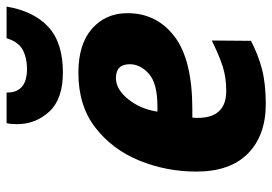

<svg xmlns="http://www.w3.org/2000/svg" viewBox="-142 -675 827 583"><g transform="rotate(-90 271.5 -383.5)"><path d="M247 10Q309 10 353 -1.5Q397 -13 439 -35L440 -154Q396 -132 362 -121Q328 -110 287 -110Q205 -110 205 -197Q205 -207 206 -213H231Q381 -213 452 -267Q523 -321 523 -410Q523 -476 476 -517.5Q429 -559 342 -559Q242 -559 175.5 -507.5Q109 -456 75.5 -374Q42 -292 42 -201Q42 -98 97 -44Q152 10 247 10ZM224 -319Q232 -371 262 -408Q292 -445 326 -445Q368 -445 368 -403Q368 -371 339 -345Q310 -319 240 -319ZM343 -606Q433 -606 481 -650Q529 -694 543 -777H447Q436 -741 411.5 -728Q387 -715 354 -715Q281 -715 282 -777H189Q186 -765 186 -745Q186 -689 224 -647.5Q262 -606 343 -606Z"/></g></svg>

Font: Noto Sans Display Extra
Style: Italic
Weight: 800
Italic angle: -12°
Designer: Monotype Design Team
Foundry: Monotype Imaging Inc.
Version: Version 1.900